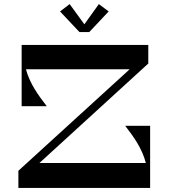

<svg xmlns="http://www.w3.org/2000/svg" viewBox="-20 -920 825 940"><path d="M417 -763 512 -864 464 -900 393 -801 321 -900 274 -864 369 -763ZM593 -304C634 -251 676 -193 694 -122H173L706 -609V-700H86V-400H209C168 -453 126 -510 107 -581H615L70 -84V0H715V-304Z"/></svg>

Font: Space Cowgirl Medium
Style: Regular
Weight: 600
Designer: Valery Marier
Foundry: Valery Marier
Version: Version 1.000;hotconv 1.0.109;makeotfexe 2.5.65596